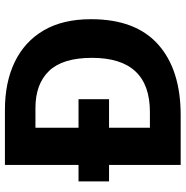

<svg xmlns="http://www.w3.org/2000/svg" viewBox="-7 -747 754 780"><g transform="rotate(-90 370.0 -357.0)"><path d="M313.6 -714Q426 -714 508.5 -674Q591.1 -634 636.5 -556.5Q682 -479 682 -364Q682 -183 579.3 -91.5Q476.6 0 292 0H90V-291H23V-415H90V-714ZM321 -590H241V-415H357V-291H241V-125H305Q525 -125 525 -360.4Q525 -479 472 -534.5Q419 -590 321 -590Z"/></g></svg>

Font: Noto Sans Gunjala Gondi
Style: Regular
Weight: 400
Designer: Ek Type
Foundry: Ek Type
Version: Version 1.004